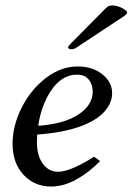

<svg xmlns="http://www.w3.org/2000/svg" viewBox="-20 -673 485 702"><path d="M26 -147Q26 -214 59.5 -280Q93 -346 148 -388Q203 -430 264 -430Q318 -430 354 -401.5Q390 -373 390 -332Q390 -297 362 -265Q334 -233 272.5 -210.5Q211 -188 116 -181L115 -154Q115 -104 136.5 -74.5Q158 -45 192 -45Q237 -45 324 -100L346 -84Q306 -43 259.5 -17Q213 9 167 9Q106 9 66 -34Q26 -77 26 -147ZM319 -338Q319 -364 304.5 -382Q290 -400 262 -400Q196 -400 153 -319Q127 -268 120 -213Q215 -220 267 -254.5Q319 -289 319 -338ZM229 -500Q229 -504 238 -513Q247 -522 249 -524L356 -632Q368 -645 374 -649Q380 -653 391 -653Q408 -653 426.5 -643.5Q445 -634 445 -627Q445 -623 435 -615L264 -502Q252 -493 243 -493Q229 -493 229 -500Z"/></svg>

Font: Unna
Style: Italic
Weight: 400
Italic angle: -8.05°
Designer: Jorge de Buen Unna
Foundry: Omnibus-Type
Version: Version 2.008